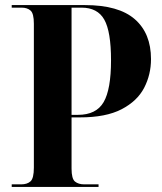

<svg xmlns="http://www.w3.org/2000/svg" viewBox="-20 -734 636 754"><path d="M26 0V-10H63Q87 -10 100 -22Q113 -34 113 -76V-641Q113 -681 100 -692.5Q87 -704 65 -704H26V-714H314Q446 -714 509.5 -658.5Q573 -603 573 -502Q573 -441 546 -389Q519 -337 457.5 -305Q396 -273 294 -273H261V-72Q261 -32 274.5 -21Q288 -10 311 -10H367V0ZM286 -283Q358 -283 387 -333Q416 -383 416 -497Q416 -610 389.5 -657Q363 -704 300 -704H261V-283Z"/></svg>

Font: Noto Serif Display SemiCondensed
Style: Bold
Weight: 700
Width: 4
Designer: Monotype Design Team
Foundry: Monotype Imaging Inc.
Version: Version 2.009